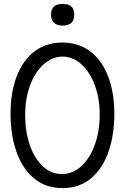

<svg xmlns="http://www.w3.org/2000/svg" viewBox="-20 -953 640 984"><path d="M34 -369.5Q34 -479 65.5 -561.5Q97 -644 156.8 -689.5Q216.5 -735 299.5 -735Q382.5 -735 442.5 -689.5Q502.5 -644 534.2 -561.2Q566 -478.5 566 -368.5Q566 -263.5 536.8 -177.5Q507.5 -91.5 447.8 -40.2Q388 11 300.5 11Q212.5 11 152.5 -40.5Q92.5 -92 63.2 -178.2Q34 -264.5 34 -369.5ZM491 -364.5Q491 -450 465.2 -518.2Q439.5 -586.5 395.8 -624.8Q352 -663 301 -663Q249.5 -663 205.5 -625Q161.5 -587 135.2 -518.2Q109 -449.5 109 -362Q109 -280.5 132.2 -211.5Q155.5 -142.5 198.2 -101.8Q241 -61 297 -61Q353 -61 397.2 -101.8Q441.5 -142.5 466.2 -212Q491 -281.5 491 -364.5ZM241.5 -877.5Q241.5 -905 255.8 -919Q270 -933 301 -933Q332.5 -933 346.5 -919Q360.5 -905 360.5 -877.5Q360.5 -822 301 -822Q272 -822 256.8 -836.2Q241.5 -850.5 241.5 -877.5Z"/></svg>

Font: JuliaMono Light
Style: Regular
Weight: 300
Monospace: yes
Designer: cormullion
Foundry: corm
Version: Version 0.054; ttfautohint (v1.8.4)